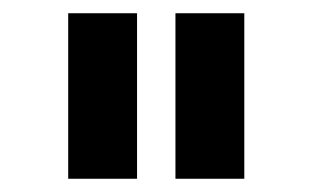

<svg xmlns="http://www.w3.org/2000/svg" viewBox="-20 -785 476 290"><path d="M83 -765H187V-515H83ZM245 -765H349V-515H245Z"/></svg>

Font: Khand SemiBold
Style: Regular
Weight: 600
Designer: Devanagari: Sanchit Sawaria, Jyotish Sonowal; Latin: Satya Rajpurohit
Foundry: Indian Type Foundry
Version: Version 1.101;PS 1.0;hotconv 1.0.78;makeotf.lib2.5.61930; tt